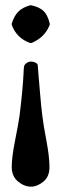

<svg xmlns="http://www.w3.org/2000/svg" viewBox="-20 -469 310 718"><path d="M96.2 229Q70.3 229 47.1 209.5Q23.9 189.9 23.9 155.8Q23.9 118.7 36.4 56.4Q48.8 -5.9 53.2 -37.1Q59.1 -84 63 -126.5Q66.9 -168.9 67.9 -191.9Q68.8 -214.8 69.8 -219.2Q70.8 -227.1 78.9 -232.9Q86.9 -238.8 95.9 -238.8Q105 -238.8 112.5 -234.9Q120.1 -231 121.1 -226.1Q121.1 -221.2 124 -188Q127 -154.8 130.4 -113.3Q133.8 -71.8 138.2 -37.1Q142.1 -2.9 153.6 57.1Q165 117.2 165 155.8Q165 191.9 142.1 210.4Q119.1 229 96.2 229ZM166 -380.9V-376Q147 -328.1 97.2 -308.1H92.8Q42 -326.2 23.9 -376V-380.9Q33.7 -411.6 49.8 -426.8Q65.9 -441.9 92.8 -449.2H97.2Q127.9 -442.4 143.1 -427.7Q158.2 -413.1 166 -380.9Z"/></svg>

Font: Linux Biolinum
Style: Bold
Weight: 700
Designer: Philipp H. Poll
Foundry: Philipp H. Poll
Version: Version 1.3.2 ; ttfautohint (v0.9)